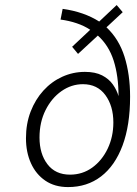

<svg xmlns="http://www.w3.org/2000/svg" viewBox="-20 -748 557 780"><path d="M256.5 12Q202.5 12 164.2 -14Q126 -40 105.8 -84.8Q85.5 -129.5 85.5 -186.5Q85.5 -245.5 104.5 -294.8Q123.5 -344 156.5 -380.2Q189.5 -416.5 233 -436.2Q276.5 -456 325 -456Q367 -456 394.8 -441.8Q422.5 -427.5 438.5 -404.8Q454.5 -382 461.5 -357.5Q461.5 -439.5 441.8 -501.5Q422 -563.5 377.5 -603.5L297 -529L273 -558L346.5 -627Q322.5 -643 291.5 -653.5Q260.5 -664 226 -668.5L234.5 -712Q278 -706 315.2 -693Q352.5 -680 383 -660.5L454 -727.5L478.5 -698.5L412.5 -637Q463 -590 485.8 -517.8Q508.5 -445.5 508.5 -355Q508.5 -239 477.8 -156.8Q447 -74.5 390.5 -31.2Q334 12 256.5 12ZM264.5 -38.5Q315 -38.5 354.8 -67.2Q394.5 -96 417.5 -144.2Q440.5 -192.5 440.5 -250.5Q440.5 -317.5 408 -361.8Q375.5 -406 317 -406Q270 -406 229.8 -377.8Q189.5 -349.5 165 -300.5Q140.5 -251.5 140.5 -189.5Q140.5 -123 172.8 -80.8Q205 -38.5 264.5 -38.5Z"/></svg>

Font: Overpass ExtraLight
Style: Italic
Weight: 250
Italic angle: -10°
Designer: Delve Withrington, Dave Bailey, Thomas Jockin
Foundry: Delve Fonts LLC
Version: Version 4.000